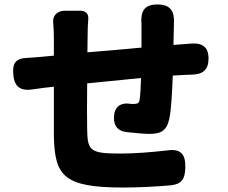

<svg xmlns="http://www.w3.org/2000/svg" viewBox="-20 -802 1020 859"><path d="M492 -578 371 -568 372 -639C372 -671 373 -694 375 -717C377 -739 364 -754 340 -754H295H271C235 -754 214 -731 218 -699C220 -677 221 -655 221 -630V-553L167 -548C143 -546 121 -544 101 -543C48 -541 34 -517 40 -464C45 -413 74 -394 125 -402C145 -405 164 -407 176 -409L221 -414V-194C225 -17 262 37 530 37C596 37 679 33 745 27C793 22 808 -2 809 -51C811 -112 789 -138 728 -129C659 -121 581 -115 518 -115C384 -115 372 -128 370 -219C369 -262 369 -346 370 -429L611 -453C610 -415 608 -381 605 -358C603 -340 595 -337 578 -337C575 -337 572 -337 568 -337C520 -345 491 -326 490 -277C489 -238 507 -216 546 -211C584 -207 626 -203 647 -203C700 -203 726 -216 738 -273C746 -312 750 -387 753 -464L809 -467C816 -467 827 -468 838 -468C888 -469 913 -490 913 -540C913 -591 886 -611 835 -607C825 -606 817 -606 809 -605L756 -601L758 -690C758 -691 758 -692 758 -693C762 -752 743 -782 684 -782C626 -782 608 -752 613 -694C613 -690 613 -686 613 -683V-589Z"/></svg>

Font: GenSenRounded2 TW H
Style: Regular
Weight: 900
Version: Version 2.100;PS 2.1;hotconv 16.6.51;makeotf.lib2.5.65220 DE